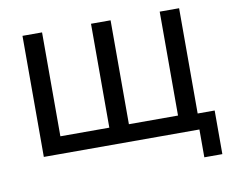

<svg xmlns="http://www.w3.org/2000/svg" viewBox="-90 -822 1337 1101"><g transform="rotate(-10 579.0 -271.5)"><path d="M1013 162V0H107V-705H221V-100H506V-705H620V-100H906V-705H1019V-92H1118V162Z"/></g></svg>

Font: Nunito Sans 6pt SemiBold
Style: Regular
Weight: 600
Version: Version 3.101;gftools[0.9.27]